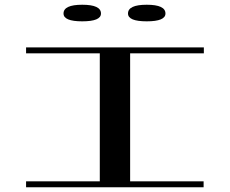

<svg xmlns="http://www.w3.org/2000/svg" viewBox="-20 -790 970 810"><path d="M529 0H401V-590H529ZM839 -25V0H507V-25ZM423 0H90V-25H423ZM90 -565V-590H428V-565ZM840 -590V-565H507V-590ZM406 -733Q406 -770 327 -770Q248 -770 248 -733Q248 -700 327 -700Q406 -700 406 -733ZM678 -733Q678 -770 599 -770Q520 -770 520 -733Q520 -700 599 -700Q678 -700 678 -733Z"/></svg>

Font: Solide Mirage
Style: Mono
Weight: 400
Width: 6
Designer: Jérémy Landes
Foundry: Velvetyne Type Foundry
Version: Version 1.1